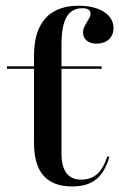

<svg xmlns="http://www.w3.org/2000/svg" viewBox="-20 -651 423 682"><path d="M100.8 -207.3V-450.8Q100.8 -514.5 120.2 -554Q139.5 -593.5 175 -612.1Q210.5 -630.6 258.1 -630.6Q315.3 -630.6 349.2 -608.9Q383.1 -587.1 383.1 -550.8Q383.1 -525.8 366.5 -510.9Q350 -496 323.4 -496Q300.8 -496 287.9 -506.9Q275 -517.7 275 -534.7Q275 -548.4 281.9 -560.5Q288.7 -572.6 295.2 -583.5Q301.6 -594.4 301.6 -602.4Q301.6 -621.8 272.6 -621.8Q234.7 -621.8 216.5 -590.7Q198.4 -559.7 198.4 -490.3V-207.3ZM236.3 11.3Q168.5 11.3 134.7 -27Q100.8 -65.3 100.8 -143.5V-207.3H198.4V-107.3Q198.4 -58.1 216.5 -35.5Q234.7 -12.9 268.5 -12.9Q303.2 -12.9 325.4 -33.1Q347.6 -53.2 361.3 -96L368.5 -93.5Q352.4 -38.7 321.4 -13.7Q290.3 11.3 236.3 11.3ZM4.8 -406.5V-415.3H341.1V-406.5Z"/></svg>

Font: Playfair 144pt SemiExpanded SemiBold
Style: Regular
Weight: 600
Width: 6
Designer: Claus Eggers Sørensen
Foundry: Claus Eggers Sørensen
Version: Version 2.203